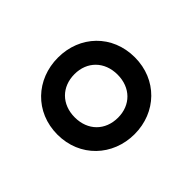

<svg xmlns="http://www.w3.org/2000/svg" viewBox="-81 -832 542 542"><g transform="rotate(-45 190.5 -561.0)"><path d="M191 -408C278 -408 345 -472 345 -561C345 -651 278 -714 191 -714C104 -714 36 -651 36 -561C36 -472 104 -408 191 -408ZM105 -561C105 -613 140 -648 191 -648C241 -648 276 -613 276 -561C276 -509 241 -474 191 -474C140 -474 105 -509 105 -561Z"/></g></svg>

Font: Meta Space
Style: Regular
Weight: 400
Designer: Meta Pool / Florian Karsten
Foundry: Meta Pool / Florian Karsten
Version: Version 2.000;Glyphs 3.1.1 (3137)